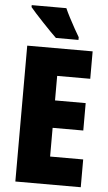

<svg xmlns="http://www.w3.org/2000/svg" viewBox="-61 -966 565 1005"><g transform="rotate(5 221.5 -463.5)"><path d="M402.8 0H59.1V-713.9H402.8V-569.8H229V-440.9H390.1V-296.9H229V-146H402.8ZM246.1 -927.2Q254.4 -907.7 269.5 -878.7Q284.7 -849.6 299.8 -822.5Q314.9 -795.4 323.7 -781.2V-767.1H205.1Q192.9 -778.3 173.3 -798.6Q153.8 -818.8 132.1 -841.6Q110.4 -864.3 92 -884.8Q73.7 -905.3 64 -917V-927.2Z"/></g></svg>

Font: Open Sans Condensed ExtraBold
Style: Regular
Weight: 800
Width: 3
Designer: Monotype Design Team
Foundry: Monotype Imaging Inc.
Version: Version 3.000; ttfautohint (v1.8.4)